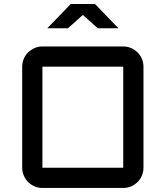

<svg xmlns="http://www.w3.org/2000/svg" viewBox="-20 -930 820 950"><path d="M689.9 -100.1Q689.9 -79.6 682.1 -61.3Q674.3 -43 660.6 -29.3Q647 -15.6 628.7 -7.8Q610.4 0 589.8 0H189.9Q169.4 0 151.1 -7.8Q132.8 -15.6 119.1 -29.3Q105.5 -43 97.7 -61.3Q89.8 -79.6 89.8 -100.1V-600.1Q89.8 -620.6 97.7 -638.9Q105.5 -657.2 119.1 -670.7Q132.8 -684.1 151.1 -692.1Q169.4 -700.2 189.9 -700.2H589.8Q610.4 -700.2 628.7 -692.1Q647 -684.1 660.6 -670.7Q674.3 -657.2 682.1 -638.9Q689.9 -620.6 689.9 -600.1ZM189.9 -600.1V-100.1H589.8V-600.1ZM565.9 -790H463.9L390.1 -856L315.9 -790H213.9L330.1 -910.2H450.2Z"/></svg>

Font: Aldrich
Style: Regular
Weight: 400
Designer: Matthew Desmond
Foundry: Matthew Desmond
Version: Version 1.002 2011